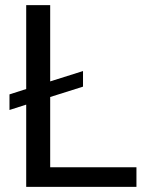

<svg xmlns="http://www.w3.org/2000/svg" viewBox="-20 -731 579 751"><path d="M513.7 -76.7V0H82.5V-321.8L17.1 -300.8V-361.8L82.5 -382.8V-710.9H176.3V-412.6L304.7 -453.1V-392.1L176.3 -351.6V-76.7Z"/></svg>

Font: Vazirmatn UI
Style: Regular
Weight: 400
Designer: Saber Rastikerdar
Foundry: Saber Rastikerdar
Version: Version 33.003